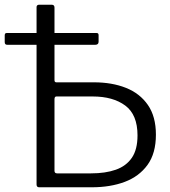

<svg xmlns="http://www.w3.org/2000/svg" viewBox="-20 -794 719 814"><path d="M146 0Q135 0 135 -12V-764Q135 -769 138 -771.5Q141 -774 146 -774H199Q211 -774 211 -762V-454Q211 -445 219 -445H378Q455 -445 514 -421.5Q573 -398 607 -349Q641 -300 641 -223Q641 -144 605.5 -95Q570 -46 509 -23Q448 0 369 0ZM222 -59H366Q427 -59 471 -74.5Q515 -90 539 -125Q563 -160 563 -220Q563 -308 511 -346.5Q459 -385 373 -385H219Q211 -385 211 -373V-70Q211 -59 222 -59ZM12 -604Q5 -604 2.5 -607Q0 -610 0 -616V-644Q0 -654 8 -654H390Q398 -654 398 -645V-617Q398 -604 383 -604Z"/></svg>

Font: Libre Franklin Light
Style: Regular
Weight: 300
Designer: Pablo Impallari, Rodrigo Fuenzalida, Nhung Nguyen
Foundry: Impallari Type
Version: Version 3.000